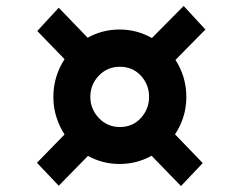

<svg xmlns="http://www.w3.org/2000/svg" viewBox="-20 -702 804 644"><path d="M177 -79 104 -156 196.5 -251Q179 -278 169 -309.8Q159 -341.5 159 -377Q159 -412.5 169 -444.8Q179 -477 196.5 -503.5L105 -598L177 -676L274 -575.5Q323.5 -603 381 -603Q439 -603 489.5 -574.5L596 -682L669 -603L568.5 -501Q586 -474.5 595.5 -443Q605 -411.5 605 -377Q605 -341.5 595 -309.8Q585 -278 567 -251.5L660 -155L587 -78L488.5 -179.5Q438.5 -152 381 -152Q324.5 -152 275 -179ZM382 -276Q425 -276 452.5 -306.2Q480 -336.5 480 -377Q480 -418.5 452.5 -448.2Q425 -478 382 -478Q340 -478 311.5 -448.2Q283 -418.5 283 -377Q283 -336.5 311.5 -306.2Q340 -276 382 -276Z"/></svg>

Font: Merriweather Sans ExtraBold
Style: Regular
Weight: 800
Designer: Eben Sorkin
Foundry: Eben Sorkin
Version: Version 2.001; ttfautohint (v1.8.3)